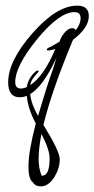

<svg xmlns="http://www.w3.org/2000/svg" viewBox="-20 -346 335 681"><path d="M125 315Q105 315 97 301Q81 291 81 244Q81 191 107 92Q79 40 75 -6Q62 -1 50 -1Q9 -1 9 -54Q9 -130 95 -228Q181 -326 254 -326Q295 -326 295 -289Q295 -247 239 -205Q164 -26 134 97Q192 191 192 219Q192 250 174 280Q153 315 125 315ZM54 -32Q63 -32 75 -37Q80 -69 106 -92Q110 -96 113 -96Q117 -96 117 -92Q117 -92 114 -88.5Q111 -85 104 -77Q90 -61 87 -44Q136 -76 176 -172Q168 -170 161.5 -168.5Q155 -167 150 -167Q146 -167 146 -170Q146 -175 160 -180Q165 -183 173 -187.5Q181 -192 191 -198Q196 -214 208 -229Q222 -246 236 -246Q245 -246 249 -239Q266 -262 266 -281Q266 -303 244 -303Q190 -303 110 -205Q34 -111 34 -55Q34 -32 54 -32ZM115 65Q123 39 132.5 7Q142 -25 155 -64Q160 -78 166.5 -97Q173 -116 180 -141Q135 -42 87 -12Q91 24 115 65ZM127 277H130Q156 277 156 215Q156 185 127 129Q122 155 119.5 177Q117 199 117 218Q117 251 127 275Z"/></svg>

Font: Ruthie
Style: Regular
Weight: 400
Designer: Robert E. Leuschke
Foundry: Robert E. Leuschke
Version: Version 1.012